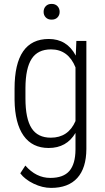

<svg xmlns="http://www.w3.org/2000/svg" viewBox="-20 -734 526 965"><path d="M53.2 -288.6Q53.2 -413.6 96.2 -475.8Q139.2 -538.1 225.1 -538.1Q316.4 -538.1 360.8 -454.6L363.8 -528.3H414.1V15.1Q413.6 110.8 368.4 160.6Q323.2 210.4 236.8 210.4Q193.4 210.4 149.2 189.2Q105 168 82 137.2L107.4 98.1Q161.6 160.2 232.9 160.2Q298.8 160.2 328.9 125Q358.9 89.8 359.4 18.1V-65.9Q314.9 9.8 224.6 9.8Q142.1 9.8 98.4 -52.2Q54.7 -114.3 53.2 -231.4ZM107.9 -239.3Q107.9 -137.7 138.7 -89.8Q169.4 -42 235.4 -42Q323.2 -42 359.4 -125.5V-395.5Q322.8 -485.8 236.3 -485.8Q169.9 -485.8 139.2 -438.5Q108.4 -391.1 107.9 -292ZM199.2 -674.3Q199.2 -691.4 210 -702.9Q220.7 -714.4 239.3 -714.4Q258.3 -714.4 269 -702.9Q279.8 -691.4 279.8 -674.3Q279.8 -657.7 269 -646.5Q258.3 -635.3 239.3 -635.3Q220.7 -635.3 210 -646.5Q199.2 -657.7 199.2 -674.3Z"/></svg>

Font: Roboto Condensed Light
Style: Regular
Weight: 300
Designer: Google
Version: Version 2.134; 2016